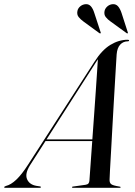

<svg xmlns="http://www.w3.org/2000/svg" viewBox="-74 -900 645 920"><path d="M70 -108.5Q44.5 -68 55.5 -41.8Q66.5 -15.5 100 -9.5L116.5 -7Q122 -6.5 122 -3.5Q122 0 116 0H-49Q-54 0 -54 -3Q-54 -6 -45.5 -9Q-22 -14.5 4 -39Q30 -63.5 60.5 -111L378.5 -604Q414.5 -660.5 455 -685Q495.5 -709.5 537.5 -709.5Q545 -709.5 544.5 -706Q544.5 -702 539 -702Q516.5 -702 502 -686.2Q487.5 -670.5 485 -640Q484.5 -633.5 482.5 -600.2Q480.5 -567 477.5 -516Q474.5 -465 471 -405Q467.5 -345 464.2 -284.5Q461 -224 458 -171.8Q455 -119.5 453 -84Q451 -48.5 451 -39Q450.5 -24.5 458.5 -17.8Q466.5 -11 498.5 -6Q504 -5.5 504 -3Q504 0 499 0H275.5Q271 0 271 -3Q271 -5.5 275 -6L335.5 -14.5Q346 -16 350 -21.2Q354 -26.5 354.5 -35Q355.5 -48.5 359.2 -101Q363 -153.5 368 -224H144ZM383 -597.5 149 -232H368.5Q372.5 -287.5 376.8 -347.2Q381 -407 384.8 -461.2Q388.5 -515.5 391.2 -556.5Q394 -597.5 395 -616Q391 -610.5 383 -597.5ZM378 -837.5 408 -746Q410 -742.5 408 -740.5Q406 -739 402.5 -741L326.5 -796.5Q312.5 -806.5 303 -818.2Q293.5 -830 297 -847.5Q299.5 -860.5 310.8 -869.8Q322 -879 336.5 -880Q351.5 -881 361.5 -869.8Q371.5 -858.5 378 -837.5ZM508.5 -837.5 538 -746Q540 -742.5 538 -740.5Q536 -739 533 -741L456.5 -796.5Q442 -806.5 432.8 -818.2Q423.5 -830 427 -847.5Q430 -860.5 441 -869.8Q452 -879 466 -880Q481.5 -881 491.5 -869.8Q501.5 -858.5 508.5 -837.5Z"/></svg>

Font: Fraunces 144pt
Style: Italic
Weight: 400
Italic angle: -16°
Version: Version 1.000;[b76b70a41]